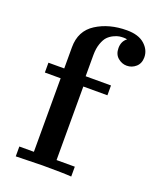

<svg xmlns="http://www.w3.org/2000/svg" viewBox="-132 -779 701 859"><g transform="rotate(20 218.5 -350.0)"><path d="M42 -397V-443.8H117.2V-544.9Q117.2 -623 178 -661.6Q238.8 -700.2 323.2 -700.2Q378.4 -700.2 407.7 -674.1Q437 -647.9 437 -612.8Q437 -584 418.5 -567.4Q399.9 -550.8 375 -550.8Q352.1 -550.8 333 -566.9Q314 -583 314 -612.8Q314 -645 336.9 -662.1Q330.1 -664.1 320.1 -664.1Q310.1 -664.1 299.6 -662.6Q289.1 -661.1 273.4 -653.6Q257.8 -646 246.8 -634.5Q235.8 -623 227.5 -599.6Q219.2 -576.2 219.2 -544.9V-443.8H339.8V-397H225.1V-46.9H312V0Q275.9 -2.9 173.8 -2.9Q152.8 -2.9 47.9 0V-46.9H117.2V-397Z"/></g></svg>

Font: CMU Serif
Style: Bold
Weight: 700
Version: Version 0.7.0